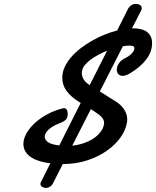

<svg xmlns="http://www.w3.org/2000/svg" viewBox="-20 -818 788 969"><path d="M394 -460Q393.1 -457 393.1 -454.1Q393.1 -451.2 393.1 -448.2Q393.1 -432.6 402.3 -417.2Q411.6 -401.9 432.6 -388.2Q454.6 -432.1 476.6 -475.1Q498.5 -518.1 520.5 -562Q497.1 -552.7 475.3 -541Q453.6 -529.3 436.3 -516.1Q418.9 -502.9 407.7 -488.8Q396.5 -474.6 394 -460ZM504.9 -190.9Q505.4 -192.4 505.4 -194.1Q505.4 -195.8 505.4 -197.3Q505.4 -207 501.5 -214.8Q497.6 -222.7 489.3 -230.7Q481 -238.8 468.5 -247.3Q456.1 -255.9 438.5 -267.1Q415 -221.2 391.6 -175.3Q368.2 -129.4 344.7 -83Q374.5 -85.9 401.9 -95.2Q429.2 -104.5 450.9 -118.7Q472.7 -132.8 486.8 -151.1Q501 -169.4 504.9 -190.9ZM693.8 -768.1Q682.1 -744.6 670.2 -721.7Q658.2 -698.7 646 -675.3H650.4Q671.4 -675.3 689.5 -671.1Q707.5 -667 720.2 -658Q732.9 -648.9 740.2 -634.8Q747.6 -620.6 747.6 -601.1Q747.6 -558.1 719.2 -519.5Q690.9 -481 636.7 -448.2Q614.7 -435.1 599.1 -435.1Q585 -435.1 577.1 -444.1Q569.3 -453.1 569.3 -466.3Q569.3 -481.4 579.8 -498Q590.3 -514.6 613.8 -525.9Q622.1 -529.8 630.1 -535.4Q638.2 -541 644.3 -547.6Q650.4 -554.2 654.3 -560.8Q658.2 -567.4 658.2 -573.7Q658.2 -582.5 651.4 -585.2Q644.5 -587.9 634.8 -587.9Q626.5 -587.9 617.9 -586.9Q609.4 -585.9 600.1 -584.5Q541 -469.7 483.9 -356.4L548.8 -315.4Q586.9 -294.4 604.5 -268.8Q622.1 -243.2 622.1 -215.3Q622.1 -206.5 620.6 -198.7Q613.8 -159.7 586.7 -122.3Q559.6 -85 517.1 -55.7Q474.6 -26.4 418.9 -8.3Q363.3 9.8 299.3 9.8H296.9L251 100.1Q244.1 116.2 233.6 123.3Q223.1 130.4 213.4 130.4Q201.7 130.4 192.9 125.2Q184.1 120.1 184.1 110.4Q184.1 105.5 187 100.1L233.9 5.9Q197.8 1.5 171.9 -7.6Q146 -16.6 129.6 -29.5Q113.3 -42.5 105.7 -58.1Q98.1 -73.7 98.1 -91.3Q98.1 -117.2 113.5 -144.8Q128.9 -172.4 156 -197.3Q183.1 -222.2 220 -241.9Q256.8 -261.7 300.3 -272H303.2Q313 -272 317.4 -263.4Q321.8 -254.9 321.8 -244.6Q321.8 -234.4 319.8 -227.3Q317.9 -220.2 312.7 -214.6Q307.6 -209 298.6 -204.1Q289.6 -199.2 275.4 -193.8Q243.2 -181.2 224.4 -163.1Q205.6 -145 205.6 -127.9Q205.6 -112.3 222.7 -100.3Q239.7 -88.4 279.3 -84Q306.2 -137.7 333 -190.9Q359.9 -244.1 387.2 -298.3Q360.8 -314.5 343 -330.1Q325.2 -345.7 314.5 -361.1Q303.7 -376.5 299.1 -392.8Q294.4 -409.2 294.4 -426.8Q294.4 -453.1 305.9 -478.5Q317.4 -503.9 337.4 -527.6Q357.4 -551.3 384.3 -572.3Q411.1 -593.3 441.9 -611.1Q472.7 -628.9 505.6 -642.3Q538.6 -655.8 571.3 -664.1L623.5 -768.1Q630.4 -783.7 641.8 -791Q653.3 -798.3 664.6 -798.3Q677.2 -798.3 686.3 -792.7Q695.3 -787.1 695.3 -776.4Q695.3 -775.4 695.1 -774.2Q694.8 -772.9 694.8 -772Z"/></svg>

Font: Damion
Style: Regular
Weight: 400
Foundry: vernon adams
Version: Version 1.000